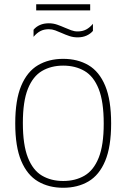

<svg xmlns="http://www.w3.org/2000/svg" viewBox="-20 -880 597 907"><path d="M278.5 7Q210.5 7 159.5 -23Q108.5 -53 80.2 -120Q52 -187 52 -297Q52 -407.5 80.2 -474.8Q108.5 -542 159.5 -572Q210.5 -602 278.5 -602Q347 -602 398 -572Q449 -542 477 -474.8Q505 -407.5 505 -297Q505 -187 477 -120Q449 -53 398 -23Q347 7 278.5 7ZM278.5 -25Q336 -25 379.2 -50.2Q422.5 -75.5 446.2 -134.8Q470 -194 470 -296Q470 -400 446.2 -459.8Q422.5 -519.5 379.2 -544.8Q336 -570 278.5 -570Q221.5 -570 178.5 -544.8Q135.5 -519.5 111.8 -460.5Q88 -401.5 88 -299Q88 -195.5 111.8 -135.5Q135.5 -75.5 178.5 -50.2Q221.5 -25 278.5 -25ZM346.5 -703.5Q326 -703.5 307.5 -709.8Q289 -716 271.5 -724Q256 -731 241 -736.5Q226 -742 210.5 -742Q187.5 -742 170.5 -733Q153.5 -724 138.5 -706V-739.5Q150.5 -754 168.8 -762Q187 -770 210.5 -770Q231.5 -770 250 -763.5Q268.5 -757 285.5 -749.5Q301 -743 316 -737.2Q331 -731.5 346.5 -731.5Q369.5 -731.5 386.8 -740.5Q404 -749.5 419 -767.5V-734Q407 -720 388.8 -711.8Q370.5 -703.5 346.5 -703.5ZM151 -831V-860H406V-831Z"/></svg>

Font: Encode Sans SC SemiCondensed Thin
Style: Regular
Weight: 250
Width: 4
Designer: Multiple Designers
Foundry: Impallari Type
Version: Version 3.002